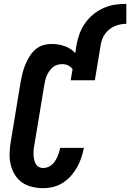

<svg xmlns="http://www.w3.org/2000/svg" viewBox="-20 -972 678 1000"><path d="M205 8Q175 8 146 1Q117 -6 94.5 -22Q72 -38 57 -62.5Q42 -87 35.5 -115Q29 -143 30 -173.5Q31 -204 36 -234L88 -548Q92 -570 97.5 -592Q103 -614 112 -635.5Q121 -657 133.5 -677.5Q146 -698 164 -714Q182 -730 204.5 -736.5Q227 -743 250 -743Q285 -743 317.5 -731.5Q350 -720 372 -695L378 -735Q383 -765 393.5 -794Q404 -823 422 -849.5Q440 -876 465 -896.5Q490 -917 519 -930Q548 -943 578 -947.5Q608 -952 638 -952V-848Q623 -848 607.5 -845Q592 -842 577 -835.5Q562 -829 549 -818.5Q536 -808 526.5 -794.5Q517 -781 511.5 -765.5Q506 -750 504 -735L474 -554H348L358 -611Q350 -624 335.5 -631Q321 -638 304 -638Q292 -638 279 -634.5Q266 -631 256 -622.5Q246 -614 238 -603Q230 -592 224.5 -580Q219 -568 216 -555.5Q213 -543 211 -531L159 -217Q156 -204 155 -191.5Q154 -179 154.5 -166.5Q155 -154 157.5 -142Q160 -130 165.5 -119.5Q171 -109 181.5 -103Q192 -97 205 -97Q217 -97 229 -101.5Q241 -106 250.5 -114.5Q260 -123 267 -133.5Q274 -144 279 -155.5Q284 -167 287.5 -178.5Q291 -190 293 -202H417Q412 -176 403.5 -150.5Q395 -125 381.5 -101Q368 -77 349.5 -56Q331 -35 307.5 -20Q284 -5 257.5 1.5Q231 8 205 8Z"/></svg>

Font: Iosevka Slab Extrabold Oblique
Style: Regular
Weight: 800
Italic angle: -9°
Monospace: yes
Designer: Belleve Invis
Foundry: Belleve Invis
Version: Version 11.1.1; ttfautohint (v1.8.3)